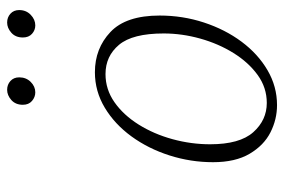

<svg xmlns="http://www.w3.org/2000/svg" viewBox="-146 -618 778 525"><g transform="rotate(-90 242.5 -356.0)"><path d="M217 13Q178 13 142.5 -5Q107 -23 84 -62Q61 -101 61 -162Q61 -223 79.5 -281Q98 -339 131.5 -385Q165 -431 210 -458Q255 -485 307 -485Q372 -485 417 -442.5Q462 -400 462 -308Q462 -245 443 -187Q424 -129 390.5 -84Q357 -39 312.5 -13Q268 13 217 13ZM223 -15Q265 -15 299.5 -40Q334 -65 359.5 -106Q385 -147 399 -197Q413 -247 413 -297Q413 -382 382 -419Q351 -456 302 -456Q260 -456 225 -431.5Q190 -407 164 -365.5Q138 -324 124 -273Q110 -222 110 -170Q110 -89 143 -52Q176 -15 223 -15ZM252 -648Q239 -648 228.5 -657Q218 -666 218 -682Q218 -702 231 -713.5Q244 -725 259 -725Q273 -725 283 -716Q293 -707 293 -692Q293 -673 280.5 -660.5Q268 -648 252 -648ZM435 -648Q422 -648 412 -657Q402 -666 402 -682Q402 -702 415 -713.5Q428 -725 443 -725Q457 -725 467 -716Q477 -707 477 -692Q477 -673 464 -660.5Q451 -648 435 -648Z"/></g></svg>

Font: Source Serif Pro Light
Style: Italic
Weight: 300
Italic angle: -12°
Designer: Frank Grießhammer
Foundry: Adobe Systems Incorporated
Version: Version 3.001;hotconv 1.0.111;makeotfexe 2.5.65597